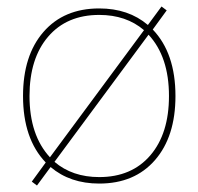

<svg xmlns="http://www.w3.org/2000/svg" viewBox="-20 -556 612 592"><path d="M51 -260Q51 -385 114 -457.5Q177 -530 286 -530Q376 -530 436 -479L478 -536L494 -524L451 -465Q521 -392 521 -260Q521 -135 458 -62.5Q395 10 286 10Q196 10 136 -41L94 16L78 4L121 -55Q51 -128 51 -260ZM148 -57Q203 -10 286 -10Q386 -10 443.5 -77Q501 -144 501 -260Q501 -381 438 -449ZM134 -71 424 -463Q369 -510 286 -510Q186 -510 128.5 -443Q71 -376 71 -260Q71 -139 134 -71Z"/></svg>

Font: M PLUS 1p Thin
Style: Regular
Weight: 250
Version: Version 1.062